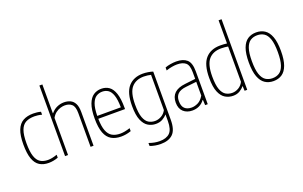

<svg xmlns="http://www.w3.org/2000/svg" viewBox="-112 -1322 3259 2065"><g transform="rotate(-20 1518.0 -289.0)"><path d="M234 9Q173 9 130.5 -17.8Q88 -44.5 66 -105.5Q44 -166.5 44 -270Q44 -373.5 68.2 -434.5Q92.5 -495.5 140 -521.8Q187.5 -548 257 -548Q276.5 -548 299 -545.5Q321.5 -543 343 -537V-503Q318.5 -510 296 -512.5Q273.5 -515 259 -515Q198.5 -515 158.8 -493.8Q119 -472.5 99.5 -419.5Q80 -366.5 80 -272Q80 -176.5 97.8 -122.5Q115.5 -68.5 150.8 -46.2Q186 -24 238 -24Q260 -24 285.8 -29Q311.5 -34 343 -45V-11Q287.5 9 234 9Z M423 0V-808H457V-478H460Q490 -514 528.5 -531Q567 -548 608 -548Q648 -548 680 -533.2Q712 -518.5 730.5 -483Q749 -447.5 749 -385V0H715V-387Q715 -460 685 -487Q655 -514 606 -514Q583 -514 555.5 -506Q528 -498 501.8 -478.5Q475.5 -459 457 -425V0Z M1064 9Q998 9 952.5 -17.8Q907 -44.5 883.5 -105.5Q860 -166.5 860 -270Q860 -373.5 883 -434.5Q906 -495.5 945.5 -521.8Q985 -548 1035 -548Q1085.5 -548 1123 -522Q1160.5 -496 1181.2 -435.2Q1202 -374.5 1202 -270V-255H896Q897.5 -167 917 -116.8Q936.5 -66.5 973.8 -45.2Q1011 -24 1066 -24Q1089.5 -24 1116.2 -29Q1143 -34 1178 -45V-11Q1146 0 1118.2 4.5Q1090.5 9 1064 9ZM1035 -515Q997 -515 966 -495.5Q935 -476 916.2 -426.5Q897.5 -377 896 -288H1166Q1165 -377 1148 -426.5Q1131 -476 1101.8 -495.5Q1072.5 -515 1035 -515Z M1436 230Q1406 230 1372.8 224.2Q1339.5 218.5 1314 208V174Q1347 186 1377.2 191.5Q1407.5 197 1436 197Q1512.5 197 1551.8 158.8Q1591 120.5 1591 23V-50H1588Q1570 -27.5 1537.8 -9.2Q1505.5 9 1461 9Q1414 9 1373.8 -14.8Q1333.5 -38.5 1308.8 -96.8Q1284 -155 1284 -259Q1284 -411.5 1344.2 -479.8Q1404.5 -548 1511 -548Q1539.5 -548 1571.8 -542.8Q1604 -537.5 1625 -530V21Q1625 135 1576.8 182.5Q1528.5 230 1436 230ZM1463 -24Q1500.5 -24 1536 -44Q1571.5 -64 1591 -102V-505Q1576 -509 1553.8 -512Q1531.5 -515 1511 -515Q1419.5 -515 1369.8 -457.8Q1320 -400.5 1320 -263Q1320 -165.5 1339.2 -114Q1358.5 -62.5 1391 -43.2Q1423.5 -24 1463 -24Z M1880 8Q1817 8 1777.5 -28Q1738 -64 1738 -133Q1738 -270.5 1902 -288L2022 -302V-378Q2022 -459 1988 -487Q1954 -515 1891 -515Q1865 -515 1832 -509.5Q1799 -504 1765 -492V-526Q1792 -536.5 1827 -542.2Q1862 -548 1892 -548Q1971 -548 2013.5 -511Q2056 -474 2056 -377V0H2026L2023 -61H2019Q1994.5 -26.5 1958.8 -9.2Q1923 8 1880 8ZM1775 -137Q1775 -79.5 1803.2 -52.2Q1831.5 -25 1883 -25Q1917.5 -25 1955.2 -43.2Q1993 -61.5 2022 -111V-268.5L1901 -255Q1836 -248.5 1805.5 -219Q1775 -189.5 1775 -137Z M2346 9Q2298 9 2257.2 -14.8Q2216.5 -38.5 2191.8 -96.8Q2167 -155 2167 -259Q2167 -411.5 2227.2 -479.8Q2287.5 -548 2397 -548Q2415 -548 2435.5 -546.8Q2456 -545.5 2474 -543V-808H2508V0H2478L2475 -53H2471Q2453 -28.5 2421 -9.8Q2389 9 2346 9ZM2347 -24Q2384 -24 2419.2 -44.2Q2454.5 -64.5 2474 -104V-508Q2459 -511 2437 -513Q2415 -515 2396 -515Q2303 -515 2253 -457.8Q2203 -400.5 2203 -263Q2203 -165.5 2222.2 -114Q2241.5 -62.5 2274.2 -43.2Q2307 -24 2347 -24Z M2808 9Q2753 9 2711.5 -18.2Q2670 -45.5 2647 -106.8Q2624 -168 2624 -270Q2624 -372 2646.8 -433Q2669.5 -494 2710.8 -521Q2752 -548 2808 -548Q2863 -548 2904.5 -521Q2946 -494 2969 -433Q2992 -372 2992 -270Q2992 -168 2969.2 -106.8Q2946.5 -45.5 2905.2 -18.2Q2864 9 2808 9ZM2808 -24Q2853 -24 2886.2 -45.8Q2919.5 -67.5 2937.8 -120.8Q2956 -174 2956 -268Q2956 -364 2937.8 -417.8Q2919.5 -471.5 2886.2 -493.2Q2853 -515 2808 -515Q2763 -515 2729.8 -493.5Q2696.5 -472 2678.2 -419Q2660 -366 2660 -272Q2660 -176 2678.2 -122Q2696.5 -68 2729.8 -46Q2763 -24 2808 -24Z"/></g></svg>

Font: Encode Sans Cnd Th
Style: Regular
Weight: 100
Width: 3
Designer: Multiple Designers
Foundry: Impallari Type
Version: Version 3.002; ttfautohint (v1.8.3) -l 8 -r 50 -G 200 -x 14 